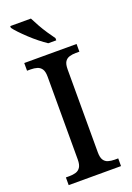

<svg xmlns="http://www.w3.org/2000/svg" viewBox="-174 -993 723 1055"><g transform="rotate(-20 188.0 -465.5)"><path d="M35 0V-45H56Q77 -45 93.5 -50Q110 -55 120 -70Q130 -85 130 -115V-599Q130 -630 120 -644.5Q110 -659 93.5 -664Q77 -669 56 -669H35V-714H341V-669H320Q300 -669 283 -664Q266 -659 256.5 -644.5Q247 -630 247 -599V-115Q247 -85 256.5 -70Q266 -55 283 -50Q300 -45 320 -45H341V0ZM196 -771Q175 -785 150.5 -804.5Q126 -824 102.5 -846Q79 -868 60 -888Q41 -908 32 -921V-931H153Q164 -909 179 -882Q194 -855 211.5 -829Q229 -803 243 -784V-771Z"/></g></svg>

Font: Noto Serif Kannada Medium
Style: Regular
Weight: 500
Version: Version 2.003